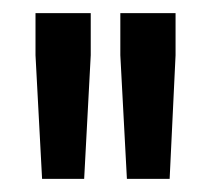

<svg xmlns="http://www.w3.org/2000/svg" viewBox="-20 -708 320 292"><path d="M44 -436 34 -624V-688H118V-624L108 -436ZM173 -436 163 -624V-688H247V-624L238 -436Z"/></svg>

Font: Saira Ultra Condensed SemiBold
Style: Regular
Weight: 600
Width: 1
Designer: Hector Gatti with collaboration of the Omnibus-Type team
Foundry: Omnibus-Type
Version: Version 1.001; ttfautohint (v1.8)